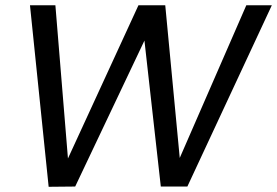

<svg xmlns="http://www.w3.org/2000/svg" viewBox="-20 -717 1065 738"><path d="M167 1 95.2 -696.8H192.9L241.2 -107.9L512.2 -696.8H615.2L670.9 -109.9L926.8 -696.8H1024.9L700.2 0H598.1L535.2 -561L269 0Z"/></svg>

Font: Poppins
Style: Italic
Weight: 400
Italic angle: -10°
Designer: Ninad Kale (Devanagari), Jonny Pinhorn (Latin)
Foundry: Indian Type Foundry
Version: Version 3.200;PS 1.000;hotconv 16.6.54;makeotf.lib2.5.65590